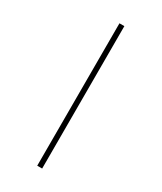

<svg xmlns="http://www.w3.org/2000/svg" viewBox="-253 -938 1027 1219"><g transform="rotate(30 260.0 -329.0)"><path d="M242 193V-851H278V193Z"/></g></svg>

Font: Noto Sans Tamil UI Condensed ExtraLight
Style: Regular
Weight: 200
Width: 3
Designer: Jelle Bosma - Monotype Design Team
Foundry: Monotype Imaging Inc.
Version: Version 2.004; ttfautohint (v1.8.4.7-5d5b)